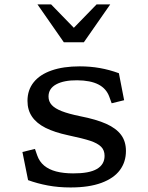

<svg xmlns="http://www.w3.org/2000/svg" viewBox="-20 -826 660 858"><path d="M105.5 -21 80.2 -146.8 136.2 -160.5 146.2 -131.8Q156 -103.7 177.3 -86Q198.7 -68.3 230.9 -59.8Q263.2 -51.3 306.7 -51.2Q378.7 -50.8 413 -70.9Q447.3 -91 447.3 -129.5Q447.3 -155 431.5 -170.5Q415.7 -186 383.3 -196.8Q351 -207.5 284.7 -221.5Q223.3 -234.7 183.3 -254.8Q143.3 -275 123.1 -304.7Q102.8 -334.3 102.8 -375.2Q102.8 -424 130.7 -458.6Q158.5 -493.2 210.9 -511.3Q263.3 -529.5 336.5 -529.5Q383.2 -529.5 426.1 -521.9Q469 -514.3 511.3 -498.8L534.7 -378.2L479 -364.5L468.5 -393.5Q455.3 -430.2 419.8 -448.5Q384.3 -466.8 324.8 -467.2Q265.8 -467.7 231.3 -449.1Q196.8 -430.5 196.8 -394.5Q196.8 -372.7 211.2 -356.8Q225.7 -341 256.1 -329.2Q286.5 -317.3 337.7 -306.8Q410.5 -292.5 454.8 -272.6Q499.2 -252.7 521 -223.4Q542.8 -194.2 542.8 -151.3Q542.8 -102.3 515.7 -65.8Q488.5 -29.2 433.2 -8.8Q377.8 11.7 295.5 11.7Q240.7 11.7 194 2.9Q147.3 -5.8 105.5 -21ZM265.2 -637.2H354.8L472.5 -806.2H411.5L310 -701.8L208.5 -806.2H147.5Z"/></svg>

Font: Monaspace Xenon Var ExtraLight
Style: Regular
Weight: 200
Designer: Riley Cran and the Lettermatic Team
Version: Version 1.200 (Monaspace Xenon Var)